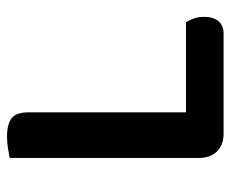

<svg xmlns="http://www.w3.org/2000/svg" viewBox="-75 -580 657 547"><g transform="rotate(-90 253.5 -306.5)"><path d="M146 2Q114 2 95.5 -17Q77 -36 77 -68V-607Q85 -609 102.5 -612Q120 -615 137 -615Q173 -615 190 -602Q207 -589 207 -554V-105H464Q469 -97 474 -83.5Q479 -70 479 -54Q479 -27 466.5 -12.5Q454 2 432 2H146Z"/></g></svg>

Font: Baloo Bhai 2 SemiBold
Style: Regular
Weight: 600
Designer: Supriya Tembe, Noopur Datye and Ek Type
Foundry: Ek Type
Version: Version 1.640;PS 1.000;hotconv 16.6.51;makeotf.lib2.5.65220;